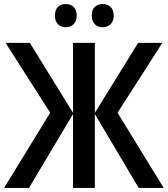

<svg xmlns="http://www.w3.org/2000/svg" viewBox="-22 -925 826 945"><path d="M225.1 -370.1 5.4 -713.9H125L337.4 -369.6V-713.9H444.8V-369.6L657.7 -713.9H776.9L556.6 -370.1L783.7 0H660.6L444.8 -363.8V0H337.4V-363.8L120.6 0H-2ZM248.5 -848.1Q248.5 -877.4 263.7 -891.4Q278.8 -905.3 301.8 -905.3Q324.7 -905.3 340.1 -891.1Q355.5 -877 355.5 -848.1Q355.5 -820.3 340.1 -805.7Q324.7 -791 301.8 -791Q278.8 -791 263.7 -805.4Q248.5 -819.8 248.5 -848.1ZM429.7 -848.1Q429.7 -877.4 445.1 -891.4Q460.4 -905.3 483.4 -905.3Q506.3 -905.3 522 -891.1Q537.6 -877 537.6 -848.1Q537.6 -820.3 522 -805.7Q506.3 -791 483.4 -791Q460 -791 444.8 -805.7Q429.7 -820.3 429.7 -848.1Z"/></svg>

Font: Open Sans SemiCondensed SemiBold
Style: Regular
Weight: 600
Width: 4
Designer: Monotype Design Team
Foundry: Monotype Imaging Inc.
Version: Version 3.000